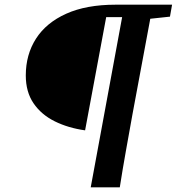

<svg xmlns="http://www.w3.org/2000/svg" viewBox="-20 -680 754 819"><path d="M367 119 501 -607H433L343 -124Q271 -134 213.5 -162.5Q156 -191 123 -239.5Q90 -288 90 -358Q90 -447 133.5 -515Q177 -583 262.5 -621.5Q348 -660 473 -660H714L705 -609L621 -600L545 -192Q531 -114 517 -36Q503 42 491 119Z"/></svg>

Font: DM Serif Display
Style: Italic
Weight: 400
Italic angle: -12°
Designer: Colophon Foundry, Frank Grießhammer
Foundry: Colophon Foundry
Version: Version 5.100; ttfautohint (v1.8.2)